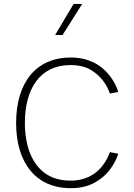

<svg xmlns="http://www.w3.org/2000/svg" viewBox="-20 -958 688 983"><path d="M262.2 -778.8H300.3L400.9 -938H356.9ZM107.4 -328.6C107.4 -502.9 184.1 -625 341.3 -625C379.4 -625 412.1 -617.7 439 -603.5C493.2 -574.2 526.9 -525.9 542.5 -479L585.4 -487.3C577.1 -515.1 563 -542.5 542.5 -569.3C501.5 -623.5 435.5 -663.6 342.3 -663.6C164.1 -663.6 62.5 -534.7 62.5 -328.6C62.5 -123.5 164.1 5.4 342.3 5.4C388.7 5.4 428.7 -3.4 461.9 -21.5C495.1 -39.6 522 -62 542.5 -89.4C563 -116.2 577.1 -143.6 585.4 -170.9L542.5 -179.2C534.7 -155.8 522.5 -132.8 505.4 -110.4C471.2 -65.4 417.5 -33.2 341.3 -33.2C289.1 -33.2 245.6 -45.9 210.9 -70.8C141.6 -121.1 107.4 -212.9 107.4 -328.6Z"/></svg>

Font: Estedad ExtraLight
Style: Regular
Weight: 200
Designer: Amin Abedi
Version: Version 7.3